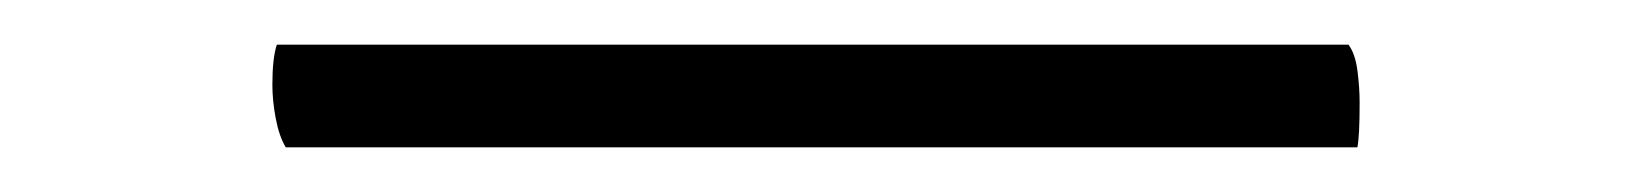

<svg xmlns="http://www.w3.org/2000/svg" viewBox="-20 105 731 86"><path d="M108 171Q105 166 103.5 158Q102 150 102 143Q102 131 104 125H584Q587 129 588 136.5Q589 144 589 151Q589 166 588 171Z"/></svg>

Font: Pitagon Serif
Style: Regular
Weight: 400
Designer: Travis Tran
Foundry: Pitagon
Version: Version 1.000;gftools[0.9.26]